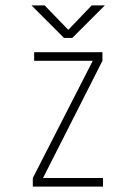

<svg xmlns="http://www.w3.org/2000/svg" viewBox="-20 -694 490 714"><path d="M370 -674 249 -553H218L97 -674H146L234 -583L321 -674ZM140 -32H363V0H102V-32L325 -468H107V-500H361V-468Z"/></svg>

Font: League Mono Condensed Thin
Style: Regular
Weight: 100
Width: 1
Designer: Tyler Finck
Foundry: The League of Moveable Type / Tyler Finck
Version: Version 2.210